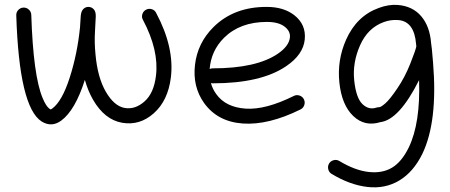

<svg xmlns="http://www.w3.org/2000/svg" viewBox="-20 -517 1905 812"><path d="M383.8 -287.6Q392.6 -189 427.7 -128.7Q462.9 -68.4 507.1 -60.5Q551.3 -52.7 591.1 -87.9Q630.9 -123 639.6 -196.8Q652.8 -304.2 584.5 -433.1Q578.1 -444.3 582 -457Q585.9 -469.7 597.4 -475.8Q608.9 -481.9 621.6 -478.3Q634.3 -474.6 640.1 -462.9Q718.3 -316.4 702.6 -189Q690.4 -91.3 630.6 -38.1Q570.8 15.1 496.6 2.2Q422.4 -10.7 373.5 -95.2Q352.1 -132.3 338.9 -179.2Q297.9 -50.3 238.8 -6.8Q198.2 22.9 155.8 -3.4Q61 -64.5 48.8 -452.1Q48.3 -465.3 57.4 -474.9Q66.4 -484.4 79.3 -484.9Q92.3 -485.4 102.1 -476.3Q111.8 -467.3 112.3 -454.1Q120.6 -196.8 160.2 -102.5Q175.3 -66.4 189.9 -56.6Q193.4 -54.2 194.6 -54.2Q195.8 -54.2 201.2 -58.1Q242.7 -88.9 274.9 -189Q307.1 -289.1 318.4 -401.4Q319.8 -429.7 321.5 -450Q323.2 -470.2 332.8 -479.2Q342.3 -488.3 355 -487.8Q367.7 -487.3 376.7 -477.5Q385.7 -467.8 385 -447Q384.3 -426.3 381.6 -382.1Q378.9 -337.9 383.8 -287.6Z M872.1 -165.5Q878.9 -140.6 894.5 -119.1Q934.1 -63.5 1018.6 -57.6Q1103 -51.8 1222.7 -111.3Q1234.4 -117.2 1247.1 -112.8Q1259.8 -108.4 1265.4 -96.7Q1271 -85 1266.8 -72.5Q1262.7 -60.1 1251 -54.2Q1115.7 12.7 1007.6 5.4Q899.4 -2 842.3 -82.5Q793.9 -151.4 804.7 -243.2Q815.4 -335 882.3 -401.9Q968.8 -488.3 1108.4 -487.8Q1178.7 -487.8 1223.6 -453.6Q1275.4 -413.6 1268.8 -349.6Q1262.2 -285.6 1189.9 -236.8Q1083.5 -164.6 879.9 -164.6Q876 -164.6 872.1 -165.5ZM866.7 -225.1Q873 -228 879.9 -228Q1064 -228 1154.8 -289.6Q1202.1 -321.8 1206.1 -358.4Q1209 -385.3 1183.1 -404.8Q1157.2 -424.3 1108.9 -424.3Q995.1 -424.3 927.2 -356.9Q872.6 -302.2 866.7 -225.1Z M1740.7 -320.8Q1739.7 -328.1 1739.7 -330.6Q1731.9 -426.8 1664.6 -432.1Q1632.8 -434.6 1603.5 -423.8Q1535.6 -399.4 1502.9 -325.7Q1470.2 -252 1478 -177.2Q1485.8 -102.5 1512.9 -76.7Q1540 -50.8 1572.3 -62Q1576.7 -63.5 1584 -63.7Q1591.3 -64 1610.1 -80.3Q1628.9 -96.7 1660.6 -143.6Q1692.4 -190.4 1715.1 -247.6Q1737.8 -304.7 1740.7 -320.8ZM1803.2 -334.5Q1805.7 -324.2 1811.5 -252Q1832 -2.9 1766.1 133.8Q1728.5 210.4 1668.7 246.3Q1608.9 282.2 1534.2 273.7Q1459.5 265.1 1382.3 218.3Q1371.1 211.4 1368.2 198.5Q1365.2 185.5 1371.8 174.6Q1378.4 163.6 1391.4 160.4Q1404.3 157.2 1415.5 164.1Q1481 203.6 1538.8 210.2Q1596.7 216.8 1637.9 192.1Q1679.2 167.5 1709 106Q1758.3 3.9 1752.4 -178.2Q1668 -10.3 1588.9 -0.5Q1522.5 20 1473.9 -26.4Q1425.3 -72.8 1415.3 -167.5Q1405.3 -262.2 1443.4 -348.6Q1488.3 -449.7 1582 -483.4Q1624 -499 1661.6 -496.1Q1725.1 -491.2 1761.5 -448.2Q1797.9 -405.3 1803.2 -334.5Z"/></svg>

Font: Chilanka
Style: Regular
Weight: 400
Designer: Santhosh Thottingal <santhosh.thottingal@gmail.com>
Foundry: Swathanthra Malayalam Computing(SMC)
Version: Version 1.3; 20181103